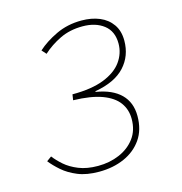

<svg xmlns="http://www.w3.org/2000/svg" viewBox="-100 -743 800 846"><g transform="rotate(-15 300.0 -320.0)"><path d="M250 12Q193 12 153 -4.5Q113 -21 85.5 -45Q58 -69 40 -92L62 -108Q78 -87 102.5 -65.5Q127 -44 164 -29Q201 -14 252 -14Q305 -14 349.5 -33Q394 -52 421 -88Q448 -124 448 -176Q448 -219 424.5 -251Q401 -283 351 -301.5Q301 -320 220 -322L224 -348Q312 -348 368 -370Q424 -392 451 -429.5Q478 -467 478 -512Q478 -568 440.5 -597Q403 -626 344 -626Q286 -626 240.5 -604Q195 -582 160 -550L142 -570Q177 -602 229.5 -627Q282 -652 346 -652Q392 -652 428 -637Q464 -622 485 -592Q506 -562 506 -518Q506 -448 461.5 -399.5Q417 -351 325 -335V-332Q399 -320 437.5 -282Q476 -244 476 -182Q476 -119 446 -76Q416 -33 365 -10.5Q314 12 250 12Z"/></g></svg>

Font: SourceCodeVF
Style: Italic
Weight: 200
Italic angle: -11°
Monospace: yes
Designer: Paul D. Hunt, Teo Tuominen
Foundry: Adobe
Version: Version 1.026;hotconv 1.1.0;makeotfexe 2.6.0